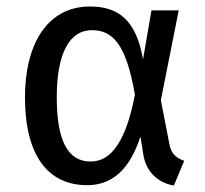

<svg xmlns="http://www.w3.org/2000/svg" viewBox="-20 -559 633 592"><path d="M263 -466C327 -466 369 -424 396 -267C363 -94 307 -61 259 -61C191 -61 155 -122 155 -259C155 -394 194 -466 263 -466ZM258 -539C125 -539 57 -422 57 -259C57 -78 129 12 249 12C339 12 386 -55 413 -138L422 -82C431 -25 472 6 516 13L548 -63C518 -74 507 -89 502 -116L476 -250L531 -527H447L421 -376C400 -497 345 -539 258 -539Z"/></svg>

Font: Fira Math
Style: Regular
Weight: 400
Designer: Xiangdong Zeng
Foundry: Xiangdong Zeng
Version: Version 0.3.4